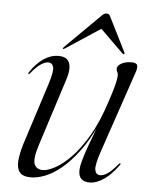

<svg xmlns="http://www.w3.org/2000/svg" viewBox="-48 -646 545 694"><g transform="rotate(5 225.0 -299.0)"><path d="M408 -70.5Q409 -70 408.5 -68.2Q408 -66.5 407 -65Q381.5 -29 354.5 -10.5Q327.5 8 302 8Q283 8 272.8 -1.5Q262.5 -11 262.5 -31Q262.5 -47 269.8 -72.2Q277 -97.5 286.8 -124.2Q296.5 -151 305 -172.8Q313.5 -194.5 315 -204L317.5 -202.5Q290.5 -144.5 260.2 -104.2Q230 -64 200 -39.2Q170 -14.5 141.8 -3.2Q113.5 8 89 8Q59.5 8 48.2 -7.2Q37 -22.5 39.5 -49.8Q42 -77 53 -112L124 -333Q139.5 -381.5 135 -396.5Q130.5 -411.5 116.5 -411.5Q106 -411.5 91 -402.2Q76 -393 54 -366.5Q52 -364 50.8 -363.2Q49.5 -362.5 48.5 -363Q47.5 -364 47.8 -365.5Q48 -367 49.5 -370Q72 -403.5 97.8 -420.8Q123.5 -438 152 -438Q172 -438 182.5 -428.8Q193 -419.5 194.2 -401.2Q195.5 -383 186.5 -355L109.5 -114.5Q92 -61 99.2 -41.5Q106.5 -22 130.5 -22Q147.5 -22 174 -36Q200.5 -50 231 -81Q261.5 -112 291.2 -162.5Q321 -213 344.5 -285.5Q356 -319.5 361.5 -339.5Q367 -359.5 368.8 -370.2Q370.5 -381 370.5 -387.5Q370.5 -395 367.5 -399.2Q364.5 -403.5 364.5 -410.5Q364.5 -421 379.2 -429.5Q394 -438 416.5 -438Q434.5 -438 437.2 -428.8Q440 -419.5 433.5 -401.5L334.5 -110Q316 -56.5 319.5 -39Q323 -21.5 339 -21.5Q350 -21.5 364.8 -31Q379.5 -40.5 402 -67.5Q403.5 -69 405.2 -70Q407 -71 408 -70.5ZM309 -557H289L380.5 -467Q382.5 -465.5 384 -464.8Q385.5 -464 386.5 -465Q388 -466 388 -467.8Q388 -469.5 387 -471.5L325.5 -594.5Q323 -600.5 319.8 -603.2Q316.5 -606 311.5 -606Q306.5 -606 301.8 -603.2Q297 -600.5 291.5 -594.5L167.5 -471.5Q165.5 -469.5 164.8 -467.8Q164 -466 164.5 -465Q166 -464 167.8 -464.8Q169.5 -465.5 172 -467Z"/></g></svg>

Font: Fraunces 120pt Light
Style: Italic
Weight: 300
Italic angle: -16°
Version: Version 1.000;[b76b70a41]